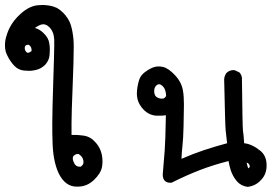

<svg xmlns="http://www.w3.org/2000/svg" viewBox="-58 -562 1088 769"><path d="M228.5 -21.5Q235.4 -21.5 245.6 -21.5Q255.9 -21.5 270.5 -19.5Q299.8 -17.6 320.3 3.9Q352.5 35.2 352.5 85Q352.5 95.7 350.6 106.4Q345.7 132.8 317.9 159.2Q290 185.5 253.9 185.5Q252 185.5 249 185.5Q203.1 185.5 176.8 131.8Q153.3 81.1 152.3 0Q151.4 -20.5 151.4 -68.4Q151.4 -116.2 155.3 -234.9Q159.2 -353.5 159.2 -376.5Q159.2 -399.4 159.2 -402.3Q158.2 -434.6 139.6 -453.1Q127.9 -464.8 115.2 -464.8Q102.5 -464.8 82 -450.2Q101.6 -444.3 116.2 -429.7Q136.7 -410.2 139.6 -387.7Q141.6 -375 141.6 -363.8Q141.6 -352.5 140.6 -341.8Q138.7 -318.4 121.1 -300.8Q104.5 -285.2 83 -281.2Q70.3 -278.3 59.6 -278.3Q48.8 -278.3 39.1 -279.3Q15.6 -281.2 -1 -298.8Q-17.6 -316.4 -28.3 -338.9Q-38.1 -356.4 -38.1 -379.9Q-38.1 -400.4 -32.2 -418Q-19.5 -462.9 14.6 -497.1Q53.7 -537.1 92.8 -541Q100.6 -542 112.3 -542Q124 -542 136.7 -540Q149.4 -538.1 156.2 -535.6Q163.1 -533.2 169.9 -530.3Q183.6 -522.5 195.3 -510.7Q217.8 -487.3 225.6 -461.9Q233.4 -436.5 236.3 -403.3Q237.3 -391.6 237.3 -374Q237.3 -322.3 232.9 -214.8Q228.5 -107.4 228.5 -70.8Q228.5 -34.2 228.5 -21.5ZM265.6 105.5Q276.4 97.7 276.4 87.9Q276.4 72.3 265.6 61.5L262.7 59.6Q258.8 54.7 252.9 54.7Q247.1 54.7 243.2 57.6Q239.3 60.5 237.3 61.5Q233.4 65.4 233.4 71.8Q233.4 78.1 236.3 85Q240.2 95.7 245.1 99.6Q251 105.5 259.8 105.5Q262.7 105.5 265.6 105.5ZM68.4 -361.3Q68.4 -373 60.5 -379.9Q57.6 -382.8 55.7 -382.8Q48.8 -382.8 44.9 -379.9Q41 -376 41 -370.1Q41 -359.4 48.8 -352.5Q50.8 -350.6 53.7 -350.6Q59.6 -350.6 68.4 -357.4Q68.4 -359.4 68.4 -361.3Z M593.8 136.7Q593.8 134.8 601.6 41Q604.5 6.8 606.4 -100.6Q594.7 -98.6 585 -98.6Q575.2 -98.6 568.4 -98.6Q540 -100.6 518.6 -121.1Q499 -141.6 493.2 -163.1Q490.2 -175.8 490.2 -186.5Q490.2 -210.9 499 -241.2Q504.9 -259.8 521.5 -272.5Q551.8 -295.9 577.1 -295.9Q585.9 -295.9 594.7 -293.9Q616.2 -289.1 642.6 -261.2Q668.9 -233.4 674.8 -199.2Q678.7 -176.8 678.7 -143.6Q678.7 -110.4 677.2 -57.1Q675.8 -3.9 672.9 21Q669.9 45.9 668.9 74.2Q715.8 53.7 758.3 39.6Q800.8 25.4 851.6 11.7Q847.7 -23.4 845.7 -40.5Q843.8 -57.6 839.8 -245.1Q840.8 -257.8 848.6 -269.5Q861.3 -281.2 876 -281.2Q882.8 -281.2 885.7 -279.3L901.4 -271.5Q911.1 -260.7 911.1 -246.1Q911.1 -243.2 911.1 -239.3Q913.1 -59.6 915 -40Q918 -21.5 919.9 11.7Q951.2 14.6 986.3 43L990.2 46.9Q1009.8 66.4 1009.8 100.6Q1009.8 137.7 985.4 161.1Q964.8 182.6 933.6 186.5Q906.2 182.6 890.1 163.1Q874 143.6 866.2 120.1Q860.4 101.6 857.4 83Q795.9 98.6 742.7 119.1Q689.5 139.6 628.9 169.9Q625 169.9 623 169.9Q610.4 169.9 602.1 162.1Q593.8 154.3 593.8 136.7ZM937.5 112.3Q942.4 108.4 942.4 103.5Q942.4 98.6 938.5 94.7Q936.5 91.8 929.7 88.9Q933.6 109.4 937.5 112.3ZM567.4 -218.8Q559.6 -210.9 559.6 -197.3Q559.6 -182.6 566.4 -175.8L571.3 -171.9Q580.1 -167 588.9 -167Q590.8 -167 594.7 -167Q601.6 -168 607.4 -177.7Q606.4 -204.1 594.7 -215.8Q585.9 -224.6 579.6 -224.6Q573.2 -224.6 567.4 -218.8Z"/></svg>

Font: JasonHandwriting2
Style: SemiBold
Weight: 600
Version: Version 1.04.7